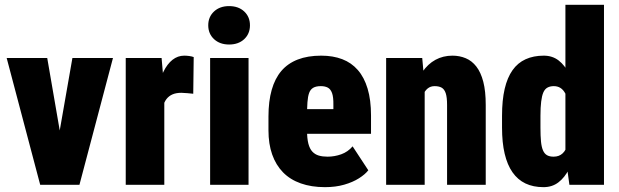

<svg xmlns="http://www.w3.org/2000/svg" viewBox="-20 -770 2581 800"><path d="M209 -112.8 281.7 -528.3H450.7L311 0H211.9ZM176.8 -528.3 248.5 -112.8 246.6 0H147.5L7.8 -528.3Z M664.6 -397.5V0H503.9V-528.3H653.3ZM787.1 -532.2 785.2 -379.4Q775.9 -380.4 760.7 -381.8Q745.6 -383.3 735.8 -383.3Q713.9 -383.3 698.7 -376.7Q683.6 -370.1 673.6 -357.2Q663.6 -344.2 659.2 -324.7Q654.8 -305.2 655.3 -279.3L628.4 -298.8Q628.4 -352.1 637 -395.8Q645.5 -439.5 661.1 -471.4Q676.8 -503.4 698.7 -520.8Q720.7 -538.1 747.6 -538.1Q757.8 -538.1 768.6 -536.6Q779.3 -535.2 787.1 -532.2Z M1015.6 -528.3V0H855.5V-528.3ZM847.7 -664.6Q847.7 -699.7 871.8 -722.2Q896 -744.6 934.6 -744.6Q973.6 -744.6 997.6 -722.2Q1021.5 -699.7 1021.5 -664.6Q1021.5 -629.4 997.6 -606.9Q973.6 -584.5 934.6 -584.5Q896 -584.5 871.8 -606.9Q847.7 -629.4 847.7 -664.6Z M1334 9.8Q1277.3 9.8 1233.2 -5.9Q1189 -21.5 1159.2 -52Q1129.4 -82.5 1114 -126.5Q1098.6 -170.4 1098.6 -227.1V-284.7Q1098.6 -348.1 1112.1 -395.5Q1125.5 -442.9 1152.3 -474.4Q1179.2 -505.9 1220.7 -522Q1262.2 -538.1 1318.4 -538.1Q1367.7 -538.1 1406 -523.4Q1444.3 -508.8 1470.9 -478.3Q1497.6 -447.8 1511.7 -400.6Q1525.9 -353.5 1525.9 -289.1V-212.4H1158.7V-315.4H1369.1V-333.5Q1369.6 -365.7 1363.5 -382.3Q1357.4 -398.9 1345.7 -405Q1334 -411.1 1316.9 -411.1Q1296.9 -411.1 1285.2 -404.3Q1273.4 -397.5 1268.1 -382.8Q1262.7 -368.2 1261 -343.8Q1259.3 -319.3 1259.3 -284.7V-227.1Q1259.3 -192.9 1264.9 -171.4Q1270.5 -149.9 1281.5 -138.2Q1292.5 -126.5 1308.3 -121.8Q1324.2 -117.2 1344.7 -117.2Q1374 -117.2 1401.9 -127.2Q1429.7 -137.2 1449.2 -160.2L1514.6 -60.5Q1501.5 -43.5 1475.6 -27.1Q1449.7 -10.7 1414.1 -0.5Q1378.4 9.8 1334 9.8Z M1749.5 -415.5V0H1588.9V-528.3H1739.3ZM1730.5 -282.2 1694.3 -281.2Q1693.4 -341.8 1705.3 -389.4Q1717.3 -437 1740 -470.2Q1762.7 -503.4 1794.4 -520.8Q1826.2 -538.1 1865.2 -538.1Q1895 -538.1 1920.7 -527.3Q1946.3 -516.6 1964.8 -492.7Q1983.4 -468.8 1993.7 -429.4Q2003.9 -390.1 2003.9 -332.5V0H1842.8V-333Q1842.8 -364.7 1837.2 -381.6Q1831.5 -398.4 1820.1 -404.8Q1808.6 -411.1 1791 -411.1Q1773.9 -411.1 1762 -401.4Q1750 -391.6 1742.9 -374.3Q1735.8 -356.9 1733.2 -333.5Q1730.5 -310.1 1730.5 -282.2Z M2335.9 -121.1V-750H2496.6V0H2352.5ZM2071.8 -238.3V-287.6Q2071.8 -352.5 2082.8 -399.7Q2093.8 -446.8 2115.5 -477.5Q2137.2 -508.3 2170.2 -523.2Q2203.1 -538.1 2245.6 -538.1Q2281.7 -538.1 2307.6 -518.1Q2333.5 -498 2351.3 -462.4Q2369.1 -426.8 2380.6 -378.9Q2392.1 -331.1 2397.9 -276.4V-243.2Q2391.1 -191.9 2379.9 -146.2Q2368.7 -100.6 2350.8 -65.4Q2333 -30.3 2306.9 -10.3Q2280.8 9.8 2244.6 9.8Q2201.7 9.8 2169.4 -5.6Q2137.2 -21 2115.5 -52Q2093.8 -83 2082.8 -129.4Q2071.8 -175.8 2071.8 -238.3ZM2231.9 -287.6V-238.3Q2231.9 -204.1 2234.1 -180.9Q2236.3 -157.7 2242.4 -143.6Q2248.5 -129.4 2259.3 -123.3Q2270 -117.2 2286.6 -117.2Q2309.6 -117.2 2324.2 -130.9Q2338.9 -144.5 2345.2 -170.2Q2351.6 -195.8 2348.6 -230.5V-290Q2350.6 -320.3 2346.9 -343Q2343.3 -365.7 2335.2 -380.9Q2327.1 -396 2315.2 -403.6Q2303.2 -411.1 2287.6 -411.1Q2272 -411.1 2261 -405Q2250 -398.9 2243.9 -384.8Q2237.8 -370.6 2234.9 -346.7Q2231.9 -322.8 2231.9 -287.6Z"/></svg>

Font: Roboto Condensed Black
Style: Regular
Weight: 900
Designer: Christian Robertson
Foundry: Google
Version: Version 3.008; 2023